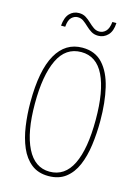

<svg xmlns="http://www.w3.org/2000/svg" viewBox="-134 -978 769 1061"><g transform="rotate(15 250.0 -447.0)"><path d="M251 10Q192 10 153 -21Q114 -52 91.5 -104.5Q69 -157 59.5 -223Q50 -289 50 -358Q50 -541 102 -632.5Q154 -724 251 -724Q324 -724 367.5 -676.5Q411 -629 430.5 -546.5Q450 -464 450 -358Q450 -286 441 -219.5Q432 -153 410 -101.5Q388 -50 349 -20Q310 10 251 10ZM251 -15Q338 -15 381 -103Q424 -191 424 -358Q424 -522 381 -610.5Q338 -699 251 -699Q162 -699 119 -609.5Q76 -520 76 -358Q76 -195 121 -105Q166 -15 251 -15ZM104 -811Q108 -859 129.5 -881.5Q151 -904 183 -904Q206 -904 222.5 -893.5Q239 -883 253.5 -869Q268 -855 283 -844.5Q298 -834 316 -834Q337 -834 353 -850Q369 -866 373 -904H396Q394 -857 371 -833.5Q348 -810 316 -810Q293 -810 276 -820.5Q259 -831 244.5 -845Q230 -859 215.5 -869.5Q201 -880 182 -880Q163 -880 147 -865Q131 -850 128 -811Z"/></g></svg>

Font: Noto Sans Mono ExtraCondensed Thin
Style: Regular
Weight: 100
Width: 2
Designer: Monotype Design Team
Foundry: Monotype Imaging Inc.
Version: Version 2.014; ttfautohint (v1.8.4.7-5d5b)